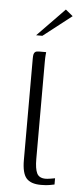

<svg xmlns="http://www.w3.org/2000/svg" viewBox="-51 -703 302 735"><g transform="rotate(5 100.0 -335.5)"><path d="M135 3Q96 3 79 -16.5Q62 -36 62 -86V-477Q62 -487 63.5 -493Q65 -499 69.5 -502Q74 -505 84 -505H111Q111 -504 110 -494.5Q109 -485 109 -468V-95Q109 -57 117.5 -39.5Q126 -22 151 -22Q157 -22 170 -24Q183 -26 187 -27V-3Q181 -2 169 0.5Q157 3 135 3ZM67 -566 172 -674 200 -651 91 -566Z"/></g></svg>

Font: Genos Light
Style: Regular
Weight: 300
Designer: Robert E. Leuschke
Foundry: Robert E. Leuschke
Version: Version 1.010